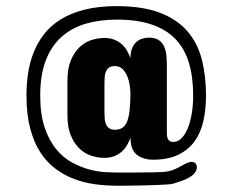

<svg xmlns="http://www.w3.org/2000/svg" viewBox="-20 -546 769 613"><path d="M512.7 -125Q512.7 -119.6 513.2 -113.8Q513.7 -107.9 515.6 -103.3Q517.6 -98.6 521.7 -95.7Q525.9 -92.8 533.2 -92.8Q546.9 -92.8 558.3 -103.5Q569.8 -114.3 578.4 -134Q586.9 -153.8 591.8 -180.9Q596.7 -208 596.7 -241.2Q596.7 -299.8 583.3 -345Q569.8 -390.1 540.5 -420.9Q511.2 -451.7 464.8 -467.5Q418.5 -483.4 352.5 -483.4Q299.8 -483.4 255.1 -470.7Q210.4 -458 177.7 -429.4Q145 -400.9 126.7 -354.5Q108.4 -308.1 108.4 -241.2Q108.4 -180.2 122.8 -138.2Q137.2 -96.2 160.2 -68.8Q183.1 -41.5 211.2 -26.6Q239.3 -11.7 266.4 -4.6Q293.5 2.4 316.4 3.7Q339.4 4.9 352.5 4.9Q358.9 4.9 371.3 4.9Q383.8 4.9 399.7 4.9Q415.5 4.9 433.1 4.6Q450.7 4.4 466.1 4.2Q481.4 3.9 493.4 3.4Q505.4 2.9 510.7 2Q522 0.5 531.5 -3.2Q541 -6.8 549.6 -11.2Q558.1 -15.6 565.9 -20Q573.7 -24.4 582 -27.3Q584.5 -28.3 586.4 -28.8Q588.4 -29.3 590.8 -29.3Q599.1 -29.3 603.8 -24.7Q608.4 -20 608.4 -12.7Q608.4 -1.5 600.8 7.1Q593.3 15.6 582.3 21.7Q571.3 27.8 558.1 32.2Q544.9 36.6 534.2 40Q528.3 42 513.7 43Q499 43.9 480.2 44.7Q461.4 45.4 440.7 45.9Q419.9 46.4 401.9 46.6Q383.8 46.9 370.1 46.9Q356.4 46.9 352.5 46.9Q318.4 46.9 283.4 42.2Q248.5 37.6 216.6 25.4Q184.6 13.2 156.7 -7.6Q128.9 -28.3 108.4 -60.3Q87.9 -92.3 76.2 -136.7Q64.5 -181.2 64.5 -241.2Q64.5 -276.4 69.6 -311.3Q74.7 -346.2 87.2 -377.9Q99.6 -409.7 120.6 -436.8Q141.6 -463.9 173.6 -483.9Q205.6 -503.9 249.8 -515.1Q293.9 -526.4 352.5 -526.4Q435.1 -526.4 489.7 -505.6Q544.4 -484.9 577.4 -447.3Q610.4 -409.7 624 -357.2Q637.7 -304.7 637.7 -241.2Q637.7 -198.2 629.6 -160.9Q621.6 -123.5 601.8 -95.7Q582 -67.9 549.3 -52Q516.6 -36.1 467.8 -36.1Q441.4 -36.1 422.1 -48.1Q402.8 -60.1 398.4 -85.9Q397.5 -91.8 397 -96.9Q396.5 -102.1 396.5 -106.4Q392.6 -95.2 386.2 -83.7Q379.9 -72.3 369.9 -63Q359.9 -53.7 345.9 -47.9Q332 -42 313.5 -42Q292.5 -42 271.5 -48.8Q250.5 -55.7 233.6 -71.8Q216.8 -87.9 206.1 -113.8Q195.3 -139.6 195.3 -177.7V-289.1Q195.3 -327.1 206.1 -353Q216.8 -378.9 233.6 -395Q250.5 -411.1 271.5 -418Q292.5 -424.8 313.5 -424.8Q332 -424.8 345.9 -418.9Q359.9 -413.1 369.9 -403.8Q379.9 -394.5 386.2 -383.1Q392.6 -371.6 396.5 -360.4Q396.5 -379.4 401.9 -392.1Q407.2 -404.8 415.5 -412.1Q423.8 -419.4 434.3 -422.6Q444.8 -425.8 455.1 -425.8Q474.6 -425.8 486.1 -418.5Q497.6 -411.1 503.4 -398.7Q509.3 -386.2 511 -370.4Q512.7 -354.5 512.7 -337.9ZM313.5 -187.5Q313.5 -177.2 314.2 -167.2Q314.9 -157.2 318.4 -149.4Q321.8 -141.6 328.4 -136.7Q335 -131.8 346.7 -131.8Q361.8 -131.8 371.3 -138.4Q380.9 -145 386.2 -158.9Q391.6 -172.9 393.8 -194.3Q396 -215.8 396.5 -245.1Q396.5 -257.3 394.3 -272.7Q392.1 -288.1 386.5 -302Q380.9 -315.9 371.3 -325.4Q361.8 -335 346.7 -335Q335 -335 328.4 -330.3Q321.8 -325.7 318.4 -317.9Q314.9 -310.1 314.2 -300.3Q313.5 -290.5 313.5 -280.3Z"/></svg>

Font: Concert One
Style: Regular
Weight: 400
Version: Version 1.003